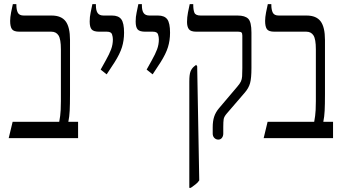

<svg xmlns="http://www.w3.org/2000/svg" viewBox="-20 -667 1658 927"><path d="M22 0 41 -79H266Q269 -95 270.5 -107.5Q272 -120 273 -136Q274 -152 274 -179V-429Q274 -478 262.5 -496Q251 -514 228 -514H74Q46 -514 37.5 -526.5Q29 -539 29 -566Q29 -583 33.5 -607Q38 -631 42 -647H59V-644Q59 -620 66 -606Q73 -592 95 -592H229Q276 -592 297 -564Q318 -536 318 -474V-212Q318 -162 316.5 -132.5Q315 -103 310 -79H357V0Z M495 -308 466 -331 491 -376Q508 -406 516.5 -429Q525 -452 525 -477Q525 -488 521 -501Q517 -514 496 -514H459Q432 -514 422.5 -525Q413 -536 413 -563Q413 -586 417.5 -606Q422 -626 426 -647H443V-642Q443 -616 451.5 -604Q460 -592 480 -592H521Q552 -592 565.5 -574Q579 -556 579 -509Q579 -472 569 -439.5Q559 -407 533 -366Z M717 -308 688 -331 713 -376Q730 -406 738.5 -429Q747 -452 747 -477Q747 -488 743 -501Q739 -514 718 -514H681Q654 -514 644.5 -525Q635 -536 635 -563Q635 -586 639.5 -606Q644 -626 648 -647H665V-642Q665 -616 673.5 -604Q682 -592 702 -592H743Q774 -592 787.5 -574Q801 -556 801 -509Q801 -472 791 -439.5Q781 -407 755 -366Z M1034 7Q1023 7 1015 -1Q1007 -9 1007 -22V-53Q1007 -82 1014 -103.5Q1021 -125 1037 -144L1126 -249Q1138 -263 1143 -273.5Q1148 -284 1149 -298.5Q1150 -313 1150 -338V-495Q1150 -507 1145.5 -510.5Q1141 -514 1130 -514H928Q901 -514 892 -526Q883 -538 883 -561Q883 -583 887.5 -606.5Q892 -630 896 -647H913V-644Q913 -620 918.5 -606Q924 -592 949 -592H1127Q1163 -592 1178.5 -576.5Q1194 -561 1194 -510V-339Q1194 -290 1187.5 -266Q1181 -242 1162 -220L1075 -119Q1062 -104 1060 -92Q1058 -80 1058 -54V-22Q1058 -10 1051.5 -1.5Q1045 7 1034 7ZM894 240V-273Q894 -306 899.5 -321Q905 -336 917 -346L927 -354L932 -347L942 204Q935 215 923.5 223.5Q912 232 901 240Z M1253 0 1272 -79H1497Q1500 -95 1501.5 -107.5Q1503 -120 1504 -136Q1505 -152 1505 -179V-429Q1505 -478 1493.5 -496Q1482 -514 1459 -514H1305Q1277 -514 1268.5 -526.5Q1260 -539 1260 -566Q1260 -583 1264.5 -607Q1269 -631 1273 -647H1290V-644Q1290 -620 1297 -606Q1304 -592 1326 -592H1460Q1507 -592 1528 -564Q1549 -536 1549 -474V-212Q1549 -162 1547.5 -132.5Q1546 -103 1541 -79H1588V0Z"/></svg>

Font: Noto Serif Hebrew ExtraCondensed
Style: Regular
Weight: 400
Width: 2
Designer: Monotype Design Team
Foundry: Monotype Imaging Inc.
Version: Version 2.004; ttfautohint (v1.8.4.7-5d5b)